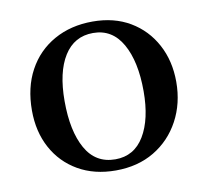

<svg xmlns="http://www.w3.org/2000/svg" viewBox="-63 -561 696 642"><g transform="rotate(-10 285.5 -240.0)"><path d="M281 12Q208 12 153.5 -19.5Q99 -51 69 -106.5Q39 -162 39 -234Q39 -312 70.5 -370Q102 -428 159 -460Q216 -492 290 -492Q363 -492 417 -460Q471 -428 501 -372Q531 -316 531 -245Q531 -172 499.5 -113.5Q468 -55 412 -21.5Q356 12 281 12ZM152 -246Q152 -144 185.5 -84.5Q219 -25 286 -25Q350 -25 384 -81.5Q418 -138 418 -233Q418 -334 384 -394Q350 -454 285 -454Q221 -454 186.5 -399Q152 -344 152 -246Z"/></g></svg>

Font: Tiro Kannada
Style: Regular
Weight: 400
Designer: Kannada: John Hudson & Fiona Ross. Latin: John Hudson.
Foundry: Tiro Typeworks Ltd.
Version: Version 1.52